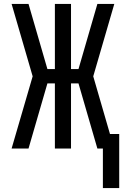

<svg xmlns="http://www.w3.org/2000/svg" viewBox="-20 -755 640 976"><path d="M503 201V0H475L379 -331H341V0H259V-331H221L125 0H39L146 -367L39 -735H125L221 -404H259V-735H341V-404H379L475 -735H561L454 -367L539 -74H586V201Z"/></svg>

Font: Iosevka SS04 Extended
Style: Regular
Weight: 400
Width: 7
Monospace: yes
Designer: Belleve Invis
Foundry: Belleve Invis
Version: Version 19.0.0; ttfautohint (v1.8.4)